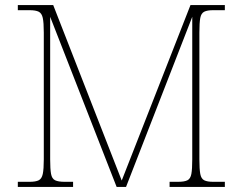

<svg xmlns="http://www.w3.org/2000/svg" viewBox="-20 -734 953 754"><path d="M50 0V-20H96Q120 -20 132 -26Q144 -32 148 -51Q152 -70 152 -108V-606Q152 -645 148 -663.5Q144 -682 132 -688Q120 -694 96 -694H50V-714H189L458 -25L728 -714H863V-694H817Q794 -694 782 -688Q770 -682 766.5 -663.5Q763 -645 763 -606V-108Q763 -70 766.5 -51Q770 -32 782 -26Q794 -20 817 -20H863V0H646V-20H679Q704 -20 716 -26Q728 -32 731.5 -51Q735 -70 735 -108V-668L475 0H438L177 -668V-108Q177 -70 180.5 -51Q184 -32 196.5 -26Q209 -20 234 -20H267V0Z"/></svg>

Font: Noto Serif Thin
Style: Regular
Weight: 100
Designer: Monotype Design Team
Foundry: Monotype Imaging Inc.
Version: Version 2.015